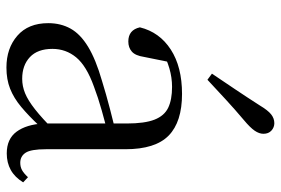

<svg xmlns="http://www.w3.org/2000/svg" viewBox="-158 -700 873 597"><g transform="rotate(90 278.5 -401.5)"><path d="M190 15Q130 15 91 -19Q52 -53 52 -115Q52 -154 69 -184.5Q86 -215 125.5 -239Q165 -263 231 -282Q273 -295 319 -307Q365 -319 405 -328V-303Q365 -293 324 -281.5Q283 -270 249 -257Q185 -234 158.5 -202Q132 -170 132 -128Q132 -82 157.5 -58Q183 -34 225 -34Q248 -34 270 -43Q292 -52 320 -74Q348 -96 386 -134L395 -87H371Q340 -54 312.5 -31Q285 -8 256 3.5Q227 15 190 15ZM457 14Q412 14 389.5 -16.5Q367 -47 364 -100V-103V-359Q364 -415 352 -445.5Q340 -476 315 -488Q290 -500 250 -500Q221 -500 192 -491.5Q163 -483 130 -465L173 -492L157 -413Q153 -386 140.5 -375Q128 -364 109 -364Q73 -364 65 -400Q80 -461 134 -496Q188 -531 272 -531Q359 -531 401.5 -489.5Q444 -448 444 -355V-108Q444 -61 455 -44.5Q466 -28 486 -28Q499 -28 509 -33.5Q519 -39 531 -52L547 -37Q531 -11 508.5 1.5Q486 14 457 14ZM209 -624Q234 -661 258.5 -697.5Q283 -734 308 -773Q323 -798 335.5 -808Q348 -818 363 -818Q376 -818 386 -809Q396 -800 396 -784Q396 -771 386.5 -757Q377 -743 353 -723Q321 -696 290 -667.5Q259 -639 228 -610Z"/></g></svg>

Font: Noto Serif TC ExtraLight
Style: Regular
Weight: 400
Version: Version 2.002-H1;hotconv 1.1.0;makeotfexe 2.6.0